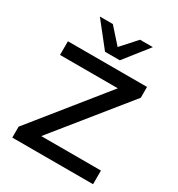

<svg xmlns="http://www.w3.org/2000/svg" viewBox="-216 -1079 1126 1217"><g transform="rotate(30 346.5 -471.0)"><path d="M59 0V-80L519 -651L531 -605H59V-705H638V-626L176 -54L165 -100H650V0ZM296 -765 156 -942H251L350 -831L450 -942H544L404 -765Z"/></g></svg>

Font: Nunito Sans 7pt SemiExpanded SemiBold
Style: Regular
Weight: 600
Width: 6
Designer: Vernon Adams
Foundry: Vernon Adams
Version: Version 3.101;gftools[0.9.27]